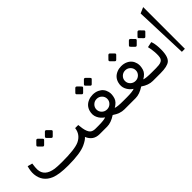

<svg xmlns="http://www.w3.org/2000/svg" viewBox="84 -1526 2334 2334"><g transform="rotate(-45 1251.5 -359.0)"><path d="M416.5 0Q260.3 0 182.6 -32.2Q57.1 -84.5 44.4 -219.7Q39.6 -272.9 60.1 -343.3L122.6 -326.7Q113.3 -262.7 114.7 -231.9Q119.1 -112.3 272 -89.4Q309.1 -84 390.6 -83.5Q613.8 -83 691.4 -119.6Q783.7 -163.6 795.9 -262.7H849.1Q852.1 -228 856.9 -198.7Q868.7 -131.8 895 -106Q918.9 -82.5 965.3 -82.5H984.4V0H954.6Q846.7 0 804.2 -102.5Q781.2 -74.2 715.8 -43.5Q623.5 0 416.5 0ZM533 -491.1 573.8 -449.9Q585.8 -437.9 574.3 -426.4L531.5 -383.5Q518.9 -371 506.4 -383.5L463.5 -426.4Q451.5 -437.9 465.1 -451.4L504.8 -491.7Q518.9 -505.3 533 -491.1ZM385.2 -491.1 425.9 -449.9Q437.9 -437.9 426.4 -426.4L383.6 -383.5Q370.5 -371 358.5 -383.5L315.7 -426.4Q303.7 -437.9 317.3 -451.4L357 -491.7Q370.5 -505.3 385.2 -491.1Z M1165.8 -302.5Q1138.7 -275.9 1138.7 -238.5Q1138.7 -201.2 1165.8 -174.8Q1192.9 -148.4 1231.4 -148.4Q1270 -148.4 1297.1 -174.8Q1324.2 -201.2 1324.2 -238.5Q1324.2 -275.9 1297.1 -302.5Q1270 -329.1 1231.4 -329.1Q1192.9 -329.1 1165.8 -302.5ZM1314.9 -382.8Q1378.9 -353 1396 -283.7Q1407.2 -238.8 1389.6 -181.6Q1374.5 -132.3 1310.1 -95.7Q1344.2 -82 1445.8 -82.5H1482.4V0H1379.4Q1306.6 0 1232.4 -51.8L1231 -52.7L1230 -51.8Q1150.9 0 1083.5 0H972.2V-82.5H1016.1Q1108.4 -82.5 1146 -97.2Q1097.7 -128.4 1074.7 -179.7Q1053.2 -227.1 1068.8 -284.7Q1088.9 -357.4 1160.6 -386.2Q1192.4 -399.4 1233.9 -399.9Q1278.3 -399.9 1314.9 -382.8ZM1317.2 -604.9 1358 -563.6Q1370 -551.6 1358.5 -540.1L1315.6 -497.3Q1303.1 -484.8 1290.6 -497.3L1247.7 -540.1Q1235.7 -551.6 1249.3 -565.2L1289 -605.4Q1303.1 -619 1317.2 -604.9ZM1169.4 -604.9 1210.1 -563.6Q1222.1 -551.6 1210.6 -540.1L1167.8 -497.3Q1154.7 -484.8 1142.7 -497.3L1099.9 -540.1Q1087.9 -551.6 1101.4 -565.2L1141.1 -605.4Q1154.7 -619 1169.4 -604.9Z M1656 -302.5Q1628.9 -275.9 1628.9 -238.5Q1628.9 -201.2 1656 -174.8Q1683.1 -148.4 1721.7 -148.4Q1760.3 -148.4 1787.4 -174.8Q1814.5 -201.2 1814.5 -238.5Q1814.5 -275.9 1787.4 -302.5Q1760.3 -329.1 1721.7 -329.1Q1683.1 -329.1 1656 -302.5ZM1805.2 -382.8Q1869.1 -353 1886.2 -283.7Q1897.5 -238.8 1879.9 -181.6Q1864.7 -132.3 1800.3 -95.7Q1834.5 -82 1936 -82.5H1972.7V0H1869.6Q1796.9 0 1722.7 -51.8L1721.2 -52.7L1720.2 -51.8Q1641.1 0 1573.7 0H1462.4V-82.5H1506.3Q1598.6 -82.5 1636.2 -97.2Q1587.9 -128.4 1564.9 -179.7Q1543.5 -227.1 1559.1 -284.7Q1579.1 -357.4 1650.9 -386.2Q1682.6 -399.4 1724.1 -399.9Q1768.6 -399.9 1805.2 -382.8ZM1737.9 -604.4 1778.6 -563.2Q1790.6 -551.1 1779.1 -539.6L1736.3 -496.8Q1723.2 -484.3 1711.2 -496.8L1668.4 -539.6Q1656.4 -551.1 1669.9 -564.7L1709.6 -605Q1723.2 -618.5 1737.9 -604.4Z M2163.1 -36.6Q2120.1 0 2000.5 0H1957.5V-82.5H2006.8Q2036.1 -82.5 2057.6 -85.4Q2111.8 -92.3 2126 -126Q2139.6 -158.2 2133.3 -235.8Q2128.9 -288.6 2117.7 -332.5L2189.5 -347.7Q2206.5 -304.2 2210 -237.3Q2217.8 -83 2163.1 -36.6ZM2186.3 -552.7 2227.1 -511.4Q2239.1 -499.4 2227.6 -487.9L2184.8 -445Q2172.2 -432.5 2159.7 -445L2116.9 -487.9Q2104.8 -499.4 2118.4 -513L2158.1 -553.2Q2172.2 -566.8 2186.3 -552.7ZM2038.5 -552.7 2079.2 -511.4Q2091.3 -499.4 2079.8 -487.9L2036.9 -445Q2023.9 -432.5 2011.8 -445L1969 -487.9Q1957 -499.4 1970.6 -513L2010.3 -553.2Q2023.9 -566.8 2038.5 -552.7Z M2344.2 -685.1 2420.9 -718.3V-1H2369.1Z"/></g></svg>

Font: Elshan
Style: Regular
Weight: 400
Foundry: DejaVu fonts team - Redesigned by Saber Rastikerdar (Samim font) - Edited by Jalil Hamdollahi
Version: Version 0.9.9; ttfautohint (v1.4.1.5-446e)